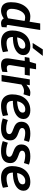

<svg xmlns="http://www.w3.org/2000/svg" viewBox="1399 -2229 840 3678"><g transform="rotate(90 1819.0 -390.0)"><path d="M427 10Q404 10 386.5 4Q369 -2 355.5 -14Q342 -26 334 -42Q314 -28 290 -16Q266 -4 238 3Q210 10 182 10Q135 10 98.5 -10Q62 -30 42 -72Q22 -114 22 -177Q22 -264 43 -333Q64 -402 101.5 -450.5Q139 -499 188.5 -525Q238 -551 296 -551Q326 -551 351 -547Q376 -543 396 -536L429 -740H554Q549 -708 542.5 -664.5Q536 -621 528 -572.5Q520 -524 512 -472.5Q504 -421 496 -372Q488 -323 481.5 -278.5Q475 -234 469.5 -200Q464 -166 461 -146Q458 -126 458 -122Q458 -111 464 -104.5Q470 -98 482 -98Q488 -98 493.5 -98.5Q499 -99 504 -101L499 -6Q485 2 464.5 6Q444 10 427 10ZM232 -98Q257 -98 284 -105.5Q311 -113 331 -125L381 -441Q366 -446 348 -449Q330 -452 309 -452Q274 -452 245 -430.5Q216 -409 194.5 -372Q173 -335 161 -287Q149 -239 149 -187Q149 -159 159.5 -138.5Q170 -118 189 -108Q208 -98 232 -98Z M666 -299Q690 -297 717 -299Q744 -301 770 -305Q838 -316 875.5 -339.5Q913 -363 913 -404Q913 -430 898.5 -442Q884 -454 850 -454Q803 -455 765.5 -425.5Q728 -396 708 -343Q688 -290 688 -218Q688 -175 700.5 -147.5Q713 -120 739.5 -107.5Q766 -95 807 -95Q828 -95 852.5 -98.5Q877 -102 905 -108.5Q933 -115 962 -126L979 -26Q935 -8 884.5 1Q834 10 785 10Q714 10 665 -15Q616 -40 590 -88.5Q564 -137 564 -204Q564 -278 583.5 -341.5Q603 -405 642.5 -452Q682 -499 739.5 -525Q797 -551 872 -551Q921 -551 958 -535Q995 -519 1015.5 -490Q1036 -461 1036 -421Q1036 -346 974 -294.5Q912 -243 803 -225Q763 -218 726.5 -217Q690 -216 658 -218ZM803 -596 926 -790H1051L899 -596Z M1361 -113 1355 -15Q1320 -2 1287 4Q1254 10 1220 10Q1184 10 1156.5 -1Q1129 -12 1113.5 -37Q1098 -62 1098 -105Q1098 -119 1100 -138.5Q1102 -158 1105 -176L1147 -444H1072L1087 -532L1165 -541L1200 -661H1307L1288 -541H1429L1413 -444H1272L1230 -185Q1229 -177 1228 -169Q1227 -161 1227 -154Q1227 -129 1240 -114.5Q1253 -100 1285 -100Q1302 -100 1320 -104Q1338 -108 1361 -113Z M1612 -541 1602 -477Q1633 -503 1658.5 -519.5Q1684 -536 1707.5 -543.5Q1731 -551 1755 -551Q1774 -551 1791 -548.5Q1808 -546 1823 -540L1786 -420Q1769 -425 1752.5 -427.5Q1736 -430 1721 -430Q1694 -430 1664 -419Q1634 -408 1599 -380L1538 0H1415L1501 -541Z M1890 -299Q1914 -297 1941 -299Q1968 -301 1994 -305Q2062 -316 2099.5 -339.5Q2137 -363 2137 -404Q2137 -430 2122.5 -442Q2108 -454 2074 -454Q2027 -455 1989.5 -425.5Q1952 -396 1932 -343Q1912 -290 1912 -218Q1912 -175 1924.5 -147.5Q1937 -120 1963.5 -107.5Q1990 -95 2031 -95Q2052 -95 2076.5 -98.5Q2101 -102 2129 -108.5Q2157 -115 2186 -126L2203 -26Q2159 -8 2108.5 1Q2058 10 2009 10Q1938 10 1889 -15Q1840 -40 1814 -88.5Q1788 -137 1788 -204Q1788 -278 1807.5 -341.5Q1827 -405 1866.5 -452Q1906 -499 1963.5 -525Q2021 -551 2096 -551Q2145 -551 2182 -535Q2219 -519 2239.5 -490Q2260 -461 2260 -421Q2260 -346 2198 -294.5Q2136 -243 2027 -225Q1987 -218 1950.5 -217Q1914 -216 1882 -218Z M2248 -23 2279 -120Q2301 -112 2329.5 -104Q2358 -96 2388.5 -92Q2419 -88 2446 -88Q2484 -88 2506.5 -95.5Q2529 -103 2539 -117Q2549 -131 2549 -149Q2549 -169 2536 -182Q2523 -195 2502 -205Q2481 -215 2455.5 -223.5Q2430 -232 2405 -244Q2380 -256 2358.5 -273Q2337 -290 2324.5 -316Q2312 -342 2312 -379Q2312 -419 2326 -451Q2340 -483 2368.5 -505.5Q2397 -528 2440 -539.5Q2483 -551 2540 -551Q2586 -551 2627 -543.5Q2668 -536 2698 -524L2668 -428Q2648 -435 2624.5 -440.5Q2601 -446 2576 -449.5Q2551 -453 2528 -453Q2493 -453 2471.5 -445Q2450 -437 2441 -423.5Q2432 -410 2432 -393Q2432 -374 2444.5 -361.5Q2457 -349 2478.5 -340Q2500 -331 2525 -322.5Q2550 -314 2575.5 -302Q2601 -290 2622 -273Q2643 -256 2656 -231Q2669 -206 2669 -169Q2669 -130 2658.5 -101Q2648 -72 2628 -51Q2608 -30 2580 -16.5Q2552 -3 2516.5 3.5Q2481 10 2439 10Q2381 10 2334.5 0.5Q2288 -9 2248 -23Z M2683 -23 2714 -120Q2736 -112 2764.5 -104Q2793 -96 2823.5 -92Q2854 -88 2881 -88Q2919 -88 2941.5 -95.5Q2964 -103 2974 -117Q2984 -131 2984 -149Q2984 -169 2971 -182Q2958 -195 2937 -205Q2916 -215 2890.5 -223.5Q2865 -232 2840 -244Q2815 -256 2793.5 -273Q2772 -290 2759.5 -316Q2747 -342 2747 -379Q2747 -419 2761 -451Q2775 -483 2803.5 -505.5Q2832 -528 2875 -539.5Q2918 -551 2975 -551Q3021 -551 3062 -543.5Q3103 -536 3133 -524L3103 -428Q3083 -435 3059.5 -440.5Q3036 -446 3011 -449.5Q2986 -453 2963 -453Q2928 -453 2906.5 -445Q2885 -437 2876 -423.5Q2867 -410 2867 -393Q2867 -374 2879.5 -361.5Q2892 -349 2913.5 -340Q2935 -331 2960 -322.5Q2985 -314 3010.5 -302Q3036 -290 3057 -273Q3078 -256 3091 -231Q3104 -206 3104 -169Q3104 -130 3093.5 -101Q3083 -72 3063 -51Q3043 -30 3015 -16.5Q2987 -3 2951.5 3.5Q2916 10 2874 10Q2816 10 2769.5 0.5Q2723 -9 2683 -23Z M3264 -299Q3288 -297 3315 -299Q3342 -301 3368 -305Q3436 -316 3473.5 -339.5Q3511 -363 3511 -404Q3511 -430 3496.5 -442Q3482 -454 3448 -454Q3401 -455 3363.5 -425.5Q3326 -396 3306 -343Q3286 -290 3286 -218Q3286 -175 3298.5 -147.5Q3311 -120 3337.5 -107.5Q3364 -95 3405 -95Q3426 -95 3450.5 -98.5Q3475 -102 3503 -108.5Q3531 -115 3560 -126L3577 -26Q3533 -8 3482.5 1Q3432 10 3383 10Q3312 10 3263 -15Q3214 -40 3188 -88.5Q3162 -137 3162 -204Q3162 -278 3181.5 -341.5Q3201 -405 3240.5 -452Q3280 -499 3337.5 -525Q3395 -551 3470 -551Q3519 -551 3556 -535Q3593 -519 3613.5 -490Q3634 -461 3634 -421Q3634 -346 3572 -294.5Q3510 -243 3401 -225Q3361 -218 3324.5 -217Q3288 -216 3256 -218Z"/></g></svg>

Font: Georama ExtraCondensed Thin SemiBold
Style: Italic
Weight: 600
Italic angle: -9°
Version: Version 1.001